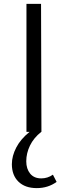

<svg xmlns="http://www.w3.org/2000/svg" viewBox="-20 -678 349 987"><path d="M271 257Q227 289 169 289Q109 289 75 256Q41 223 41 166Q41 124 63.5 80.5Q86 37 132 0H116V-658H191L193 0H192Q153 31 134 70.5Q115 110 115 151Q115 190 135 214.5Q155 239 192 239Q225 239 252 220Z"/></svg>

Font: Ysabeau
Style: Regular
Weight: 400
Designer: Christian Thalmann (Catharsis Fonts)
Version: Version 0.003